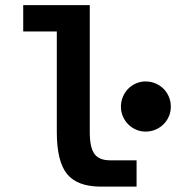

<svg xmlns="http://www.w3.org/2000/svg" viewBox="-20 -710 670 731"><path d="M196.3 -207V-590.3H68.4V-690.4H321.8V-207Q321.8 -148.4 339.6 -124Q357.4 -99.6 399.4 -99.6H500V0.5H364.3Q274.4 0.5 235.4 -47.4Q196.3 -95.2 196.3 -207ZM534.2 -399.9Q554.7 -399.9 572.3 -392.3Q589.8 -384.8 602.8 -371.8Q615.7 -358.9 623 -341.3Q630.4 -323.7 630.4 -303.7Q630.4 -284.2 623 -267.1Q615.7 -250 602.8 -237.1Q589.8 -224.1 572.3 -216.6Q554.7 -209 534.2 -209Q514.6 -209 497.6 -216.6Q480.5 -224.1 467.8 -237.1Q455.1 -250 447.8 -267.1Q440.4 -284.2 440.4 -303.7Q440.4 -323.7 447.8 -341.3Q455.1 -358.9 467.8 -371.8Q480.5 -384.8 497.6 -392.3Q514.6 -399.9 534.2 -399.9Z"/></svg>

Font: Code New Roman
Style: Bold
Weight: 700
Monospace: yes
Designer: Sam Radian
Foundry: Code New Roman
Version: Version 1.508 October 19, 2014